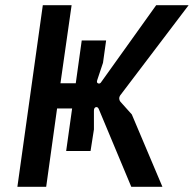

<svg xmlns="http://www.w3.org/2000/svg" viewBox="-20 -720 747 740"><path d="M47 0 145 -700H256L213 -399H272L295 -564H389L377 -478L355 -412Q351 -401 358.5 -398.5Q366 -396 371 -405L582 -700H707L443 -352Q439 -346 439.5 -339.5Q440 -333 444 -328L488 -279L606 0H486L361 -299Q357 -309 349.5 -307Q342 -305 342 -293V-221L329 -138H235L258 -302H200L158 0Z"/></svg>

Font: Finlandica Medium
Style: Italic
Weight: 500
Italic angle: -8°
Designer: Niklas Ekholm, Juho Hiilivirta, Jaakko Suomalainen
Foundry: Helsinki Type Studio
Version: Version 1.063